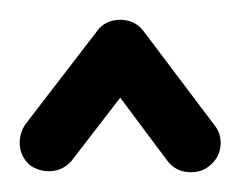

<svg xmlns="http://www.w3.org/2000/svg" viewBox="-42 -651 244 195"><path d="M57.1 -620.1 56.2 -619.1Q64.9 -630.9 80.1 -630.9Q95.2 -630.9 104 -619.1L175.8 -523.9Q182.1 -516.1 182.1 -505.9Q182.1 -491.2 169.9 -481.9Q162.6 -476.1 151.9 -476.1Q136.7 -476.1 127.9 -487.8L80.1 -551.8L30.8 -487.8Q21.5 -477.1 7.8 -477.1Q-2.4 -477.1 -11.2 -482.9Q-22 -492.2 -22 -505.9Q-22 -516.1 -16.1 -524.9Z"/></svg>

Font: Beon
Style: Regular
Weight: 400
Designer: BSozoo
Foundry: BSozoo
Version: Version 1.001;PS 001.001;hotconv 1.0.70;makeotf.lib2.5.58329